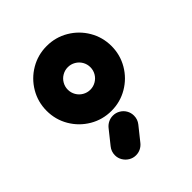

<svg xmlns="http://www.w3.org/2000/svg" viewBox="-153 -618 713 713"><g transform="rotate(-45 203.5 -261.0)"><path d="M264.8 -351.9Q264.8 -367.8 256.9 -381.5Q248.9 -395.2 235.2 -403.1Q221.5 -411.1 205.6 -411.1Q189.6 -411.1 175.9 -403.1Q162.2 -395.2 154.3 -381.5Q146.3 -367.8 146.3 -351.9Q146.3 -335.9 154.3 -322.2Q162.2 -308.5 175.9 -300.6Q189.6 -292.6 205.6 -292.6Q221.5 -292.6 235.2 -300.6Q248.9 -308.5 256.9 -322.2Q264.8 -335.9 264.8 -351.9ZM35.2 -351.9Q35.2 -398.1 58.1 -437.2Q81.1 -476.3 120.2 -499.3Q159.3 -522.2 205.6 -522.2Q251.9 -522.2 290.9 -499.3Q330 -476.3 353 -437.2Q375.9 -398.1 375.9 -351.9Q375.9 -305.6 353 -266.5Q330 -227.4 290.9 -204.4Q251.9 -181.5 205.6 -181.5Q159.3 -181.5 120.2 -204.4Q81.1 -227.4 58.1 -266.5Q35.2 -305.6 35.2 -351.9ZM153.3 -0.4Q138.5 -0.4 125.7 -8Q113 -15.6 105.4 -28.3Q97.8 -41.1 97.8 -55.9Q97.8 -75.6 110.4 -91.1L153.3 -144.8Q161.1 -154.4 172.4 -160Q183.7 -165.6 196.7 -165.6Q211.9 -165.6 224.6 -158.1Q237.4 -150.7 244.8 -138Q252.2 -125.2 252.2 -110Q252.2 -90.4 240 -75.2L196.7 -21.1Q188.9 -11.5 177.6 -5.9Q166.3 -0.4 153.3 -0.4Z"/></g></svg>

Font: 26F Galaxy Hebrew Black
Style: Regular
Weight: 900
Designer: C₂₉H₂₅N₃O₅
Version: Version 1.000